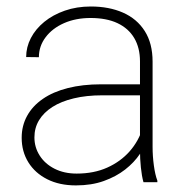

<svg xmlns="http://www.w3.org/2000/svg" viewBox="-20 -558 571 588"><path d="M408.7 -97.2V-370.1Q408.7 -411.6 391.1 -441.4Q373.5 -471.2 339.8 -487.1Q306.2 -502.9 257.3 -502.9Q211.9 -502.9 176 -487.1Q140.1 -471.2 119.6 -443.8Q99.1 -416.5 99.1 -382.8L60.1 -383.3Q60.1 -413.6 74.5 -441.4Q88.9 -469.2 115.5 -491Q142.1 -512.7 178.5 -525.4Q214.8 -538.1 258.3 -538.1Q314 -538.1 356.7 -519.3Q399.4 -500.5 423.3 -462.9Q447.3 -425.3 447.3 -369.1V-108.4Q447.3 -80.1 451.2 -51.3Q455.1 -22.5 461.9 -4.9V0H419.4Q414.1 -18.6 411.4 -45.4Q408.7 -72.3 408.7 -97.2ZM421.4 -299.8 422.4 -266.1H293.5Q244.6 -266.1 206.1 -256.8Q167.5 -247.6 140.6 -230.5Q113.8 -213.4 99.6 -189.9Q85.4 -166.5 85.4 -137.2Q85.4 -106.9 101.6 -81.5Q117.7 -56.2 147 -41.3Q176.3 -26.4 214.8 -26.4Q267.6 -26.4 308.3 -44.7Q349.1 -63 377 -94.5Q404.8 -126 417.5 -167.5L434.6 -139.2Q426.3 -113.3 408.7 -86.9Q391.1 -60.5 363.3 -38.8Q335.4 -17.1 297.9 -3.7Q260.3 9.8 212.4 9.8Q162.1 9.8 124.8 -9Q87.4 -27.8 66.9 -60.8Q46.4 -93.8 46.4 -136.2Q46.4 -172.9 63 -203.1Q79.6 -233.4 111.1 -255.1Q142.6 -276.9 187.7 -288.3Q232.9 -299.8 289.6 -299.8Z"/></svg>

Font: Roboto ExtraLight
Style: Regular
Weight: 250
Designer: Christian Robertson
Foundry: Google
Version: Version 3.009; 2024